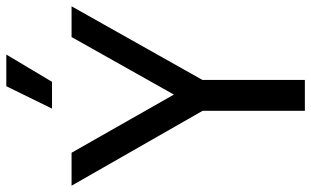

<svg xmlns="http://www.w3.org/2000/svg" viewBox="-230 -778 987 609"><g transform="rotate(-90 263.5 -473.5)"><path d="M216.5 0V-324.5L-21 -740H83.5L268 -415.5L450.5 -740H548L314.5 -325V0ZM223.5 -802 294.5 -947H395L308.5 -802Z"/></g></svg>

Font: Encode Sans Cnd Md
Style: Regular
Weight: 500
Width: 3
Designer: Multiple Designers
Foundry: Impallari Type
Version: Version 3.002; ttfautohint (v1.8.3) -l 8 -r 50 -G 200 -x 14 